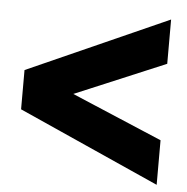

<svg xmlns="http://www.w3.org/2000/svg" viewBox="-45 -631 630 648"><g transform="rotate(5 270.0 -307.0)"><path d="M509 -27 31 -241V-374L509 -587V-437L202 -308L509 -178Z"/></g></svg>

Font: Kanit SemiBold
Style: Regular
Weight: 600
Designer: Katatrad Team
Foundry: CadsonDemak
Version: Version 2.000; ttfautohint (v1.8.3)